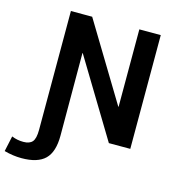

<svg xmlns="http://www.w3.org/2000/svg" viewBox="-228 -845 1097 1191"><g transform="rotate(15 320.5 -249.5)"><path d="M-92.8 214.8 -71.3 115.2Q-36.1 129.9 3.9 129.9Q43.9 129.9 61.5 108.9Q79.1 87.9 79.1 33.2V-730.5H215.8L516.6 -233.4H518.6V-730.5H656.2V0H518.6L217.8 -497.1H215.8L216.8 33.2Q216.8 137.7 169.4 184.1Q122.1 230.5 18.6 230.5Q-36.1 230.5 -92.8 214.8Z"/></g></svg>

Font: GenEi M Gothic v2 Bold
Style: Regular
Weight: 700
Version: Version 2.0